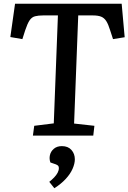

<svg xmlns="http://www.w3.org/2000/svg" viewBox="-20 -721 683 1021"><path d="M162 -52 266 -65 288 -639H209Q184 -639 166.5 -634.5Q149 -630 137.5 -613Q126 -596 114 -560L99 -513L35 -524L60 -701H627L643 -523L581 -513L566 -559Q556 -592 545 -609Q534 -626 517.5 -632.5Q501 -639 474 -639H396L374 -64L482 -52L476 0H155ZM269 280 242 246Q256 235 268 222.5Q280 210 286.5 197.5Q293 185 293 173Q293 166 290 161.5Q287 157 277 153L248 143Q241 124 245.5 104Q250 84 266.5 70Q283 56 309 56Q342 56 360 76.5Q378 97 378 126Q378 149 366 176.5Q354 204 329.5 230.5Q305 257 269 280Z"/></svg>

Font: Literata Medium
Style: Italic
Weight: 500
Italic angle: -2°
Designer: Latin by Veronika Burian and Jose Scaglione. Greek by Irene Vlachou. Cyrillic by Vera Evstafieva
Foundry: TypeTogether
Version: Version 3.103;gftools[0.9.29]